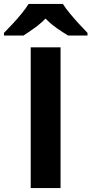

<svg xmlns="http://www.w3.org/2000/svg" viewBox="-66 -954 464 974"><path d="M89.8 0V-713.9H241.2V0ZM252.9 -934.1Q267.1 -911.6 289.8 -884.3Q312.5 -856.9 336.4 -831.1Q360.4 -805.2 377.9 -787.1V-773.9H279.3Q252.9 -789.6 221.9 -811.3Q190.9 -833 165 -859.9Q138.7 -833 108.9 -811.8Q79.1 -790.5 53.2 -773.9H-45.9V-787.1Q-27.3 -805.7 -3.4 -831.3Q20.5 -856.9 43 -884.3Q65.4 -911.6 79.1 -934.1Z"/></svg>

Font: Open Sans
Style: Bold
Weight: 700
Designer: Monotype Design Team
Foundry: Monotype Imaging Inc.
Version: Version 3.000; ttfautohint (v1.8.4)